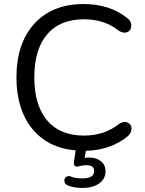

<svg xmlns="http://www.w3.org/2000/svg" viewBox="-20 -734 713 946"><path d="M388 192Q343 192 315 180Q300 174 297.5 160.5Q295 147 305 138.5Q315 130 330 136Q351 145 386 145Q444 145 444 108Q444 80 406 80Q390 80 373 84Q356 90 349 84Q342 77 345 59L353 7Q215 -5 138 -100.5Q61 -196 61 -353Q61 -520 149 -617Q237 -714 392 -714Q521 -714 607 -645Q628 -629 627 -606.5Q626 -584 608 -576Q590 -568 566 -582Q496 -639 394 -639Q275 -639 212 -564.5Q149 -490 149 -353Q149 -216 212 -141Q275 -66 394 -66Q494 -66 568 -124Q590 -139 609 -130Q628 -121 628 -101Q628 -81 611 -64Q527 6 403 9L397 44Q411 42 416 42Q454 42 477 60Q500 78 500 110Q500 147 469 169.5Q438 192 388 192Z"/></svg>

Font: Nunito
Style: Regular
Weight: 400
Designer: Vernon Adams
Foundry: Vernon Adams
Version: Version 3.602